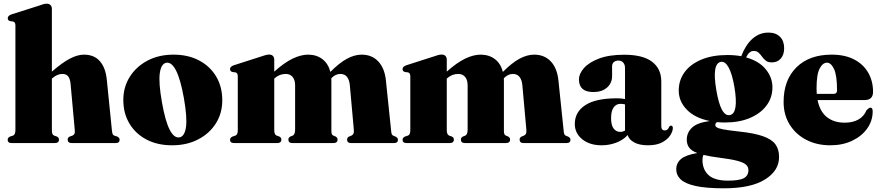

<svg xmlns="http://www.w3.org/2000/svg" viewBox="-20 -775 4768 1040"><path d="M261 -727.5V-387Q316 -435 357.8 -457Q399.5 -479 434.5 -479Q490 -479 521 -443.5Q552 -408 558.5 -343.5L586 -71Q587.5 -56.5 589.8 -49.8Q592 -43 599 -40.5L613.5 -36Q628 -30 628 -18Q628 0 605.5 0H369.5Q346.5 0 346.5 -19Q346.5 -30 358 -35.5L372.5 -40.5Q379.5 -43.5 383 -50Q386.5 -56.5 385 -71L362.5 -318.5Q360 -347 349.8 -360.8Q339.5 -374.5 317.5 -374.5Q290 -374.5 262.5 -350.5L261 -349V-71Q261 -56.5 263.8 -50Q266.5 -43.5 273.5 -40.5L288 -35.5Q299.5 -30 299.5 -19Q299.5 0 276.5 0H44Q21.5 0 21.5 -18Q21.5 -30 36 -36L50.5 -40.5Q63.5 -45 63.5 -71V-637.5Q63.5 -655.5 50.5 -658.5L35.5 -660.5Q22 -663.5 22 -676.5Q22 -689 40.5 -696.5L188.5 -743.5Q205 -749.5 214.2 -752.2Q223.5 -755 233 -755Q246.5 -755 253.8 -747.2Q261 -739.5 261 -727.5Z M920 -479Q998.5 -479 1058 -447.8Q1117.5 -416.5 1150.8 -360.8Q1184 -305 1184 -231.5Q1184 -161.5 1149.2 -106.5Q1114.5 -51.5 1053.2 -19.8Q992 12 912 12Q833 12 773.8 -19Q714.5 -50 681.2 -105.5Q648 -161 648 -233.5Q648 -303.5 683 -359Q718 -414.5 779.2 -446.8Q840.5 -479 920 -479ZM952.5 -31Q980.5 -36.5 987.5 -87.5Q994.5 -138.5 976 -244Q957.5 -347 933.2 -393.8Q909 -440.5 880 -435Q852.5 -429 845.5 -378.2Q838.5 -327.5 857 -222Q875 -119 899.2 -72.2Q923.5 -25.5 952.5 -31Z M1465.5 -452V-387Q1521.5 -437 1566.2 -458Q1611 -479 1648.5 -479Q1694.5 -479 1726.2 -454.8Q1758 -430.5 1769.5 -385.5Q1817.5 -434 1858.8 -456.5Q1900 -479 1939 -479Q1994.5 -479 2029.2 -442Q2064 -405 2070.5 -337.5L2098.5 -68.5Q2099.5 -54.5 2102 -48.5Q2104.5 -42.5 2110.5 -40L2121.5 -35.5Q2135.5 -29.5 2135.5 -18Q2135.5 0 2113 0H1882.5Q1860 0 1860 -19Q1860 -30 1871 -35.5L1882.5 -40Q1890.5 -43 1894.2 -50.5Q1898 -58 1896.5 -73.5L1875 -312.5Q1872.5 -342 1859.8 -358.2Q1847 -374.5 1823.5 -374.5Q1797.5 -374.5 1775.5 -352L1774.5 -350.5Q1775 -344.5 1775 -338V-67.5Q1775 -54 1777.5 -48.5Q1780 -43 1786 -40.5L1797 -36Q1808.5 -30 1808.5 -19Q1808.5 0 1784.5 0H1564.5Q1542 0 1542 -19Q1542 -30 1553 -35.5L1564.5 -40Q1578.5 -45.5 1578.5 -73V-312.5Q1578.5 -342 1565 -358.2Q1551.5 -374.5 1527.5 -374.5Q1493.5 -374.5 1467 -350.5L1465.5 -349V-70.5Q1465.5 -46 1478.5 -40.5L1493 -35.5Q1504 -30 1504 -19Q1504 0 1480.5 0H1249Q1226 0 1226 -18Q1226 -30 1241 -36L1255 -40.5Q1268 -45 1268 -69.5V-361.5Q1268 -380.5 1255 -383L1239 -385Q1226 -388.5 1226 -401Q1226 -413.5 1245 -421L1393 -468.5Q1422.5 -479.5 1437.5 -479.5Q1451.5 -479.5 1458.5 -471.8Q1465.5 -464 1465.5 -452Z M2400 -452V-387Q2456 -437 2500.8 -458Q2545.5 -479 2583 -479Q2629 -479 2660.8 -454.8Q2692.5 -430.5 2704 -385.5Q2752 -434 2793.2 -456.5Q2834.5 -479 2873.5 -479Q2929 -479 2963.8 -442Q2998.5 -405 3005 -337.5L3033 -68.5Q3034 -54.5 3036.5 -48.5Q3039 -42.5 3045 -40L3056 -35.5Q3070 -29.5 3070 -18Q3070 0 3047.5 0H2817Q2794.5 0 2794.5 -19Q2794.5 -30 2805.5 -35.5L2817 -40Q2825 -43 2828.8 -50.5Q2832.5 -58 2831 -73.5L2809.5 -312.5Q2807 -342 2794.2 -358.2Q2781.5 -374.5 2758 -374.5Q2732 -374.5 2710 -352L2709 -350.5Q2709.5 -344.5 2709.5 -338V-67.5Q2709.5 -54 2712 -48.5Q2714.5 -43 2720.5 -40.5L2731.5 -36Q2743 -30 2743 -19Q2743 0 2719 0H2499Q2476.5 0 2476.5 -19Q2476.5 -30 2487.5 -35.5L2499 -40Q2513 -45.5 2513 -73V-312.5Q2513 -342 2499.5 -358.2Q2486 -374.5 2462 -374.5Q2428 -374.5 2401.5 -350.5L2400 -349V-70.5Q2400 -46 2413 -40.5L2427.5 -35.5Q2438.5 -30 2438.5 -19Q2438.5 0 2415 0H2183.5Q2160.5 0 2160.5 -18Q2160.5 -30 2175.5 -36L2189.5 -40.5Q2202.5 -45 2202.5 -69.5V-361.5Q2202.5 -380.5 2189.5 -383L2173.5 -385Q2160.5 -388.5 2160.5 -401Q2160.5 -413.5 2179.5 -421L2327.5 -468.5Q2357 -479.5 2372 -479.5Q2386 -479.5 2393 -471.8Q2400 -464 2400 -452Z M3093.5 -103.5Q3093.5 -168 3150 -205.2Q3206.5 -242.5 3321.5 -242.5Q3347 -242.5 3365.5 -238.5V-406.5Q3365.5 -425 3355.8 -436Q3346 -447 3330 -447Q3315 -447 3305.2 -438.8Q3295.5 -430.5 3295.5 -416.5V-363Q3295.5 -325 3268.2 -300.8Q3241 -276.5 3193.5 -276.5Q3116 -276.5 3116 -345Q3116 -375.5 3143 -406.2Q3170 -437 3224.5 -457.8Q3279 -478.5 3361 -478.5Q3462.5 -478.5 3512.2 -440.5Q3562 -402.5 3562 -334V-91.5Q3562 -68.5 3581 -68.5Q3597.5 -68.5 3604.5 -88Q3608.5 -94.5 3614.5 -94.5Q3624.5 -94.5 3624.5 -81Q3624.5 -64 3610.5 -42Q3596.5 -20 3566.8 -4Q3537 12 3490 12Q3443 12 3414.8 -3.8Q3386.5 -19.5 3380 -43.5Q3355.5 -16.5 3317.8 -2.2Q3280 12 3238.5 12Q3174 12 3133.8 -20.8Q3093.5 -53.5 3093.5 -103.5ZM3290 -135Q3290 -96.5 3304 -78.5Q3318 -60.5 3340 -60.5Q3352.5 -60.5 3365.5 -67.5V-209.5Q3355 -212.5 3341 -212.5Q3317.5 -212.5 3303.8 -193Q3290 -173.5 3290 -135Z M3984 -62.5Q4064.5 -54 4112 -37.5Q4159.5 -21 4179.8 6.2Q4200 33.5 4200 75.5Q4200 150 4123.2 197.5Q4046.5 245 3901 245Q3803.5 245 3747 232.2Q3690.5 219.5 3666.8 196.5Q3643 173.5 3643 142.5Q3643 108.5 3668.5 86.5Q3694 64.5 3757 54Q3725.5 42 3712.8 24.5Q3700 7 3700 -19Q3700 -55.5 3727.5 -82.8Q3755 -110 3824.5 -119.5Q3744 -136 3700.2 -181Q3656.5 -226 3656.5 -284.5Q3656.5 -340.5 3688.2 -384Q3720 -427.5 3779.2 -452.2Q3838.5 -477 3920.5 -477Q3960 -477 3995 -470.5Q4018.5 -532 4056 -565.2Q4093.5 -598.5 4142.5 -598.5Q4182 -598.5 4204.8 -576Q4227.5 -553.5 4227.5 -514Q4227.5 -479 4209.5 -458Q4191.5 -437 4160.5 -437Q4140.5 -437 4128.5 -446.2Q4116.5 -455.5 4107.8 -468Q4099 -480.5 4089 -489.8Q4079 -499 4062.5 -499Q4037.5 -499 4021.5 -464Q4091 -444.5 4127.5 -400.2Q4164 -356 4164 -302Q4164 -246.5 4132 -203.5Q4100 -160.5 4042.2 -136Q3984.5 -111.5 3907 -111.5Q3884.5 -111.5 3864 -113.5Q3854.5 -108 3854.5 -98Q3854.5 -91 3862.5 -85.2Q3870.5 -79.5 3898 -74.2Q3925.5 -69 3984 -62.5ZM3885 -440Q3835.5 -431.5 3860 -287.5Q3884 -143 3933 -151.5Q3982 -160 3958 -304.5Q3945.5 -376 3926.5 -410Q3907.5 -444 3885 -440ZM3785 91.5Q3785 143 3817.8 173.2Q3850.5 203.5 3923.5 203.5Q3984.5 203.5 4009.2 190Q4034 176.5 4034 146.5Q4034 128.5 4020.2 116.5Q4006.5 104.5 3972.8 95.8Q3939 87 3879 79.5Q3824.5 72.5 3790.5 64Q3785 75 3785 91.5Z M4709 -278Q4709 -233 4663.5 -233H4408.5Q4421.5 -169.5 4459.8 -140Q4498 -110.5 4555.5 -110.5Q4599 -110.5 4629.5 -127.5Q4660 -144.5 4674 -178.5Q4687.5 -192 4695 -192Q4707 -192 4707 -171.5Q4707 -121 4677.5 -79.2Q4648 -37.5 4596.2 -12.8Q4544.5 12 4477 12Q4404.5 12 4347.5 -17.5Q4290.5 -47 4257.5 -100Q4224.5 -153 4224.5 -223Q4224.5 -341 4293.8 -410Q4363 -479 4485 -479Q4557 -479 4607 -452.8Q4657 -426.5 4683 -381Q4709 -335.5 4709 -278ZM4403 -296.5Q4403 -281 4404 -266.5H4495.5Q4514 -266.5 4514 -285.5Q4514 -366 4497.8 -400.8Q4481.5 -435.5 4459.5 -435.5Q4436.5 -435.5 4419.8 -404Q4403 -372.5 4403 -296.5Z"/></svg>

Font: Fraunces 72pt S000 Black
Style: Regular
Weight: 900
Version: Version 1.000; ttfautohint (v1.8.3)